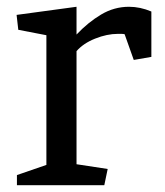

<svg xmlns="http://www.w3.org/2000/svg" viewBox="-20 -547 488 567"><path d="M427 -379 375 -370 348 -446Q344 -447 338 -447Q332 -447 328 -447Q296 -447 261 -433Q226 -419 206 -396V-62L298 -48L288 0H30V-30L117 -60V-443L34 -459L29 -503L206 -527V-445Q240 -481 278.5 -504Q317 -527 361 -527Q394 -527 427 -513Z"/></svg>

Font: Brawler
Style: Regular
Weight: 400
Designer: Oleg Frolov, Haley Fiege
Foundry: Oleg Frolov, Haley Fiege
Version: Version 1.101; ttfautohint (v1.8.3)